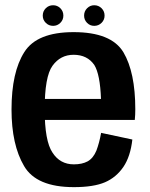

<svg xmlns="http://www.w3.org/2000/svg" viewBox="-20 -726 585 750"><path d="M268.5 5V-84Q214.5 -84 185 -130Q154.5 -175 154.5 -298.5Q154.5 -427 185 -469Q216 -512 267.5 -512Q321 -512 348.5 -472Q371 -435.5 374.5 -339.5H142V-257.5H506.5Q508.5 -276.5 508.5 -299Q508.5 -443.5 462 -522Q414.5 -600.5 267.5 -600.5Q124 -600.5 75 -522.5Q25 -444 25 -298.5Q25 -160.5 74 -77.5Q122 5 268.5 5ZM268.5 -84V5Q345.5 5 390 -14Q434 -33 462 -74Q489.5 -114.5 497 -181L375 -207Q368 -168 356.5 -137.5Q344 -107.5 322 -95.5Q300.5 -84 268.5 -84ZM187.5 -625Q204 -625 215.8 -636.8Q227.5 -648.5 227.5 -665Q227.5 -682 215.8 -693.8Q204 -705.5 187.5 -705.5Q170.5 -705.5 158.8 -693.8Q147 -682 147 -665Q147 -648.5 158.8 -636.8Q170.5 -625 187.5 -625ZM348 -625Q365 -625 376.8 -636.8Q388.5 -648.5 388.5 -665Q388.5 -682 376.8 -693.8Q365 -705.5 348 -705.5Q332 -705.5 320.2 -693.8Q308.5 -682 308.5 -665Q308.5 -648.5 320 -636.8Q331.5 -625 348 -625Z"/></svg>

Font: Anybody SemiCondensed SemiBold
Style: Regular
Weight: 600
Width: 4
Version: Version 1.113;gftools[0.9.25]